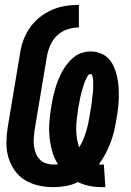

<svg xmlns="http://www.w3.org/2000/svg" viewBox="-20 -763 540 791"><path d="M400 8Q373 8 348.5 3Q324 -2 301 -13Q277 -1 251 3.5Q225 8 200 8Q168 8 137.5 1Q107 -6 82 -21.5Q57 -37 40 -61.5Q23 -86 14.5 -115Q6 -144 6.5 -176Q7 -208 12 -240L63 -545Q67 -572 77 -599Q87 -626 104 -650Q121 -674 144.5 -692.5Q168 -711 194.5 -722.5Q221 -734 249 -738.5Q277 -743 305 -743V-650Q281 -650 257 -642Q233 -634 215 -616.5Q197 -599 187 -576Q177 -553 173 -529L122 -224Q120 -208 119 -192Q118 -176 120 -160.5Q122 -145 128 -130.5Q134 -116 144.5 -105.5Q155 -95 170 -90Q185 -85 201 -85Q205 -85 209.5 -85.5Q214 -86 219 -86Q203 -111 195 -140Q187 -169 184 -199Q181 -229 183.5 -260.5Q186 -292 191 -323Q194 -342 198 -360Q202 -378 207 -396Q212 -414 219 -431.5Q226 -449 235 -466Q244 -483 256 -498.5Q268 -514 283 -526.5Q298 -539 316.5 -545Q335 -551 353 -551Q375 -551 395 -543Q415 -535 428.5 -520Q442 -505 450 -486Q458 -467 462.5 -446.5Q467 -426 468.5 -405Q470 -384 469.5 -362Q469 -340 466.5 -318Q464 -296 460 -274Q456 -250 450.5 -225.5Q445 -201 436 -177Q427 -153 415 -130Q403 -107 387 -86Q391 -85 394.5 -85Q398 -85 402 -85Q403 -85 404.5 -85Q406 -85 408 -85L414 8Q410 8 406.5 8Q403 8 400 8ZM306 -156Q316 -171 323 -188Q330 -205 335 -221.5Q340 -238 343.5 -255Q347 -272 350 -290Q351 -296 352 -302Q353 -308 354 -314.5Q355 -321 356 -327Q357 -333 358 -339.5Q359 -346 359.5 -352.5Q360 -359 360.5 -365Q361 -371 362 -377.5Q363 -384 363.5 -390Q364 -396 364 -402.5Q364 -409 364 -415Q364 -421 364 -427Q364 -433 363 -439Q362 -445 360.5 -451.5Q359 -458 353 -458Q346 -458 342 -451.5Q338 -445 335 -438.5Q332 -432 329.5 -426Q327 -420 325 -413.5Q323 -407 321 -400.5Q319 -394 317 -387Q315 -380 313.5 -373.5Q312 -367 310.5 -360.5Q309 -354 308 -347.5Q307 -341 305.5 -334.5Q304 -328 303 -321.5Q302 -315 301 -308Q298 -289 296 -269Q294 -249 294 -230Q294 -211 297 -192Q300 -173 306 -156Z"/></svg>

Font: Iosevka SS04 Heavy
Style: Italic
Weight: 900
Italic angle: -9°
Monospace: yes
Designer: Belleve Invis
Foundry: Belleve Invis
Version: Version 19.0.0; ttfautohint (v1.8.4)